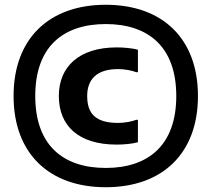

<svg xmlns="http://www.w3.org/2000/svg" viewBox="-20 -763 888 806"><path d="M37 -360C37 -117 188 23 424 23C660 23 811 -117 811 -360C811 -603 660 -743 424 -743C188 -743 37 -603 37 -360ZM128 -360C128 -568 246 -662 424 -662C602 -662 720 -567 720 -360C720 -153 602 -58 424 -58C246 -58 128 -152 128 -360ZM227 -360C227 -237 307 -156 470 -156C498 -156 536 -159 559 -166V-260H552C534 -253 503 -247 476 -247C380 -247 346 -287 346 -360C346 -429 385 -473 476 -473C503 -473 534 -467 552 -460H559V-554C536 -561 498 -564 470 -564C312 -564 227 -483 227 -360Z"/></svg>

Font: Kufam Arabic Latin Roman Bold
Style: Regular
Weight: 700
Designer: Wael Morcos & Artur Schmal
Version: Version 1.200;PS 001.200;hotconv 1.0.88;makeotf.lib2.5.64775